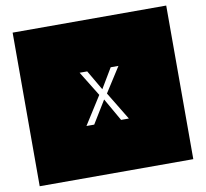

<svg xmlns="http://www.w3.org/2000/svg" viewBox="-92 -931 1161 1082"><g transform="rotate(-10 488.5 -390.5)"><path d="M927.7 -830.1V48.8H48.8V-830.1ZM381.3 -542 468.8 -399.9 367.2 -239.7H411.6L491.2 -369.6L565.4 -239.7H609.9L512.7 -399.9L603.5 -542H559.1L491.2 -428.2L424.8 -542Z"/></g></svg>

Font: BabelStone Maritime
Style: Regular
Weight: 400
Designer: Andrew West
Foundry: BabelStone
Version: Version 0.001;February 23, 2018